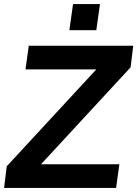

<svg xmlns="http://www.w3.org/2000/svg" viewBox="-27 -921 673 941"><path d="M-7 0 6 -106 483 -622 498 -581H98L114 -697H626L613 -591L150 -90L134 -116H558L542 0ZM313 -773 331 -901H463L445 -773Z"/></svg>

Font: Hanken Grotesk
Style: Bold Italic
Weight: 700
Italic angle: -8°
Designer: Alfredo Marco Pradil
Foundry: Hanken Design Co.
Version: Version 3.013